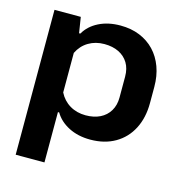

<svg xmlns="http://www.w3.org/2000/svg" viewBox="-106 -635 836 896"><g transform="rotate(15 312.5 -187.5)"><path d="M50 167V-533H177L189 -457H195Q218 -497 263 -519.5Q308 -542 367 -542Q419 -542 460.5 -525Q502 -508 531.5 -477Q561 -446 577 -402.5Q593 -359 593 -306V-228Q593 -157 565.5 -103.5Q538 -50 487 -20.5Q436 9 367 9Q308 9 263 -14Q218 -37 195 -76H189V167ZM317 -95Q357 -95 386.5 -109.5Q416 -124 432.5 -151.5Q449 -179 449 -216V-317Q449 -356 432.5 -383Q416 -410 386.5 -424.5Q357 -439 317 -439Q274 -439 240.5 -419Q207 -399 189 -362V-171Q207 -135 240.5 -115Q274 -95 317 -95Z"/></g></svg>

Font: Hubot Sans Condensed ExtraLight SemiBold
Style: Regular
Weight: 600
Version: Version 2.000